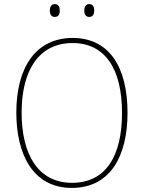

<svg xmlns="http://www.w3.org/2000/svg" viewBox="-20 -911 705 941"><path d="M224 -859C224 -842 231 -828 248 -828C267 -828 273 -841 273 -859C273 -876 267 -891 248 -891C231 -891 224 -875 224 -859ZM393 -859C393 -842 400 -828 417 -828C436 -828 442 -842 442 -859C442 -876 436 -891 417 -891C400 -891 393 -876 393 -859ZM605 -358C605 -583 515 -725 336 -725C158 -725 60 -584 60 -359C60 -154 142 10 332 10C524 10 605 -151 605 -358ZM86 -359C86 -563 168 -700 336 -700C493 -700 578 -576 578 -358C578 -148 500 -15 333 -15C168 -15 86 -152 86 -359Z"/></svg>

Font: Noto Sans Devanagari SemiCondensed Thin
Style: Regular
Weight: 100
Width: 4
Designer: Jelle Bosma - Monotype Design Team
Foundry: Monotype Imaging Inc.
Version: Version 2.004